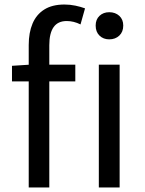

<svg xmlns="http://www.w3.org/2000/svg" viewBox="-20 -829 640 849"><path d="M107 0V-630Q107 -685 124 -725Q141 -765 176 -787Q211 -809 265 -809Q290 -809 313.5 -804Q337 -799 356 -792L336 -721Q306 -736 275 -736Q236 -736 217 -709Q198 -682 198 -629V0ZM33 -469V-538L111 -543H313V-469ZM417 0V-543H509V0ZM463 -655Q437 -655 420 -671.5Q403 -688 403 -716Q403 -743 420 -759Q437 -775 463 -775Q490 -775 507.5 -759Q525 -743 525 -716Q525 -688 507.5 -671.5Q490 -655 463 -655Z"/></svg>

Font: Noto Sans HK
Style: Regular
Weight: 400
Designer: Ryoko NISHIZUKA 西塚涼子 (kana, bopomofo & ideographs); Paul D. Hunt (Latin, Greek & Cyrillic); Sandoll Communications 산돌커뮤니
Foundry: Adobe
Version: Version 2.004-H2;hotconv 1.0.118;makeotfexe 2.5.65603